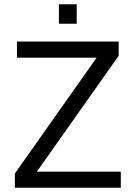

<svg xmlns="http://www.w3.org/2000/svg" viewBox="-20 -886 640 906"><path d="M50 0V-67L436 -614H60V-690H540V-623L154 -76H550V0ZM258 -774V-866H342V-774Z"/></svg>

Font: Oxanium
Style: Regular
Weight: 400
Designer: Severin Meyer
Version: Version 1.001